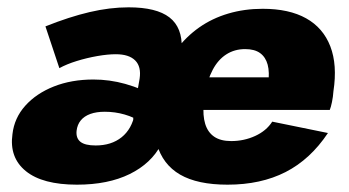

<svg xmlns="http://www.w3.org/2000/svg" viewBox="-20 -494 952 524"><path d="M190 10Q275 10 334 -19Q393 -48 420 -100L408 -101Q424 -45 471.5 -17.5Q519 10 601 10Q692 10 759.5 -24.5Q827 -59 875 -131L723 -162Q707 -137 676.5 -123Q646 -109 611 -109Q582 -109 564.5 -121Q547 -133 540 -156Q533 -179 536 -212L514 -194H880Q883 -201 886 -215.5Q889 -230 890 -245Q901 -317 881.5 -367.5Q862 -418 815.5 -444Q769 -470 697 -470Q647 -470 603 -457Q559 -444 523.5 -419Q488 -394 461 -358L476 -361Q478 -419 442.5 -446.5Q407 -474 331 -474Q280 -474 224.5 -461Q169 -448 104 -422L142 -308Q162 -319 189.5 -327.5Q217 -336 245.5 -341Q274 -346 296 -346Q332 -346 349 -329Q366 -312 361 -279L351 -222H429Q365 -253 322 -265Q279 -277 235 -277Q175 -277 127 -258Q79 -239 49 -205.5Q19 -172 14 -128Q5 -64 50.5 -27Q96 10 190 10ZM241 -97Q212 -97 199.5 -107Q187 -117 189 -137Q191 -154 200.5 -165.5Q210 -177 226.5 -183Q243 -189 266 -189Q294 -189 320 -181.5Q346 -174 367 -160L344 -187L343 -139L348 -184Q340 -142 312 -119.5Q284 -97 241 -97ZM538 -235Q546 -276 560.5 -303.5Q575 -331 597.5 -345.5Q620 -360 649 -360Q675 -360 690 -349Q705 -338 710.5 -317.5Q716 -297 712 -266Q711 -260 708 -250L736 -283H527Z"/></svg>

Font: Jost ExtraBold
Style: Italic
Weight: 800
Italic angle: -5°
Version: Version 3.710